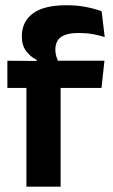

<svg xmlns="http://www.w3.org/2000/svg" viewBox="-20 -696 420 716"><path d="M228.5 -676.5Q267.5 -676.5 300.5 -670Q333.5 -663.5 359 -654L370.5 -558Q349 -564.5 325.8 -568.8Q302.5 -573 274.5 -573Q241 -573 221.8 -565.5Q202.5 -558 194.5 -544Q186.5 -530 186.5 -511V-509.5Q186.5 -496 190.5 -484Q194.5 -472 200 -462.5L116.5 -459.5V-473Q93.5 -484 77.5 -505.5Q61.5 -527 61.5 -559V-561.5Q61.5 -614.5 102.2 -645.5Q143 -676.5 228.5 -676.5ZM78.5 0V-433H206V0ZM7.5 -368V-469.5L131.5 -468.5L181.5 -469.5H369.5L358.5 -368Z"/></svg>

Font: Anek Telugu SemiBold
Style: Regular
Weight: 600
Designer: Omkar Bhoir (Telugu), Yesha Goshar (Latin)
Foundry: Ek Type
Version: Version 1.003